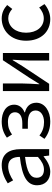

<svg xmlns="http://www.w3.org/2000/svg" viewBox="802 -1399 610 2254"><g transform="rotate(-90 1107.0 -272.0)"><path d="M217 13C284 13 345 -22 397 -65H400L408 0H483V-334C483 -469 428 -557 295 -557C207 -557 131 -518 82 -486L117 -423C160 -452 217 -481 280 -481C369 -481 392 -414 392 -344C161 -318 59 -259 59 -141C59 -43 126 13 217 13ZM243 -61C189 -61 147 -85 147 -147C147 -217 209 -262 392 -283V-132C339 -85 295 -61 243 -61Z M810 13C926 13 1028 -49 1028 -150C1028 -227 979 -269 915 -284V-289C973 -311 1005 -357 1005 -410C1005 -509 913 -557 808 -557C729 -557 669 -534 618 -496L655 -436C699 -467 740 -484 803 -484C870 -484 916 -456 916 -401C916 -348 873 -315 786 -315H723V-250H798C888 -250 937 -219 937 -158C937 -97 877 -60 802 -60C747 -60 693 -74 644 -114L604 -55C668 -4 734 13 810 13Z M1165 0H1250L1456 -311C1476 -344 1507 -394 1528 -428H1533C1528 -357 1523 -285 1523 -227V0H1612V-543H1527L1321 -232C1301 -199 1270 -149 1249 -116H1245C1249 -186 1254 -259 1254 -316V-543H1165Z M2010 13C2075 13 2137 -13 2186 -55L2146 -117C2112 -87 2068 -63 2018 -63C1918 -63 1850 -146 1850 -271C1850 -396 1922 -480 2021 -480C2063 -480 2098 -461 2129 -433L2175 -493C2137 -527 2088 -557 2017 -557C1877 -557 1756 -452 1756 -271C1756 -91 1866 13 2010 13Z"/></g></svg>

Font: Noto Sans KR
Style: Regular
Weight: 400
Designer: Ryoko NISHIZUKA 西塚涼子 (kana, bopomofo & ideographs); Paul D. Hunt (Latin, Greek & Cyrillic); Sandoll Communications 산돌커뮤니
Foundry: Adobe
Version: Version 2.004;hotconv 1.0.118;makeotfexe 2.5.65603